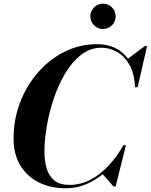

<svg xmlns="http://www.w3.org/2000/svg" viewBox="-20 -996 806 1026"><path d="M462.8 -908.9Q462.8 -936.6 482.6 -956.5Q502.5 -976.4 530.6 -976.4Q558.4 -976.4 578.2 -956.5Q598.1 -936.6 598.1 -908.9Q598.1 -880.8 578.2 -860.9Q558.4 -841 530.6 -841Q502.5 -841 482.6 -860.9Q462.8 -880.8 462.8 -908.9ZM332.5 10Q248.5 10 185.5 -22.2Q122.5 -54.5 87.5 -114Q52.5 -173.5 52.5 -255Q52.5 -357.5 87.5 -448.8Q122.5 -540 184 -610Q245.5 -680 326 -720Q406.5 -760 497.5 -760Q606.5 -760 664 -682.5L754 -750H766L715.5 -530H702Q697.5 -606 670.2 -652.2Q643 -698.5 603.5 -719.8Q564 -741 522.5 -741Q463 -741 414.5 -703.8Q366 -666.5 329.2 -605Q292.5 -543.5 267.5 -469.8Q242.5 -396 230 -321.5Q217.5 -247 217.5 -185Q217.5 -136.5 229.2 -96.2Q241 -56 270.2 -32Q299.5 -8 351.5 -8Q411 -8 464.2 -36.2Q517.5 -64.5 561.8 -112.5Q606 -160.5 639.5 -220H653L598 0H586L529 -65Q487.5 -31 438 -10.5Q388.5 10 332.5 10Z"/></svg>

Font: Bodoni* 16pt
Style: Bold Italic
Weight: 700
Italic angle: -13°
Version: Version 2.3